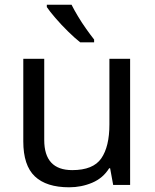

<svg xmlns="http://www.w3.org/2000/svg" viewBox="-20 -786 658 816"><path d="M533 -536V0H461L448 -71H444Q418 -29 372 -9.5Q326 10 274 10Q177 10 128 -36.5Q79 -83 79 -185V-536H168V-191Q168 -63 287 -63Q376 -63 410.5 -113Q445 -163 445 -257V-536ZM284 -766Q295 -744 311.5 -716.5Q328 -689 346.5 -663Q365 -637 380 -618V-606H321Q298 -624 269 -652.5Q240 -681 215.5 -709.5Q191 -738 179 -756V-766Z"/></svg>

Font: Noto Sans Avestan
Style: Regular
Weight: 400
Designer: Monotype Design Team
Foundry: Monotype Imaging Inc.
Version: Version 2.003; ttfautohint (v1.8.4.7-5d5b)